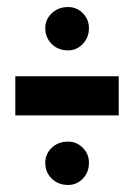

<svg xmlns="http://www.w3.org/2000/svg" viewBox="-20 -511 374 545"><path d="M108.5 -431Q108.5 -456 127 -473.5Q145.5 -491 173 -491Q198 -491 215.2 -473.5Q232.5 -456 232.5 -431Q232.5 -405 215.2 -386.5Q198 -368 173 -368Q145 -368 126.8 -386.2Q108.5 -404.5 108.5 -431ZM23.5 -294.5H317V-183.5H23.5ZM108.5 -49Q108.5 -74 126.8 -91.5Q145 -109 173 -109Q197.5 -109 215 -91.5Q232.5 -74 232.5 -49Q232.5 -22 215.2 -4Q198 14 173 14Q145 14 126.8 -4Q108.5 -22 108.5 -49Z"/></svg>

Font: Anybody Wide
Style: Bold
Weight: 700
Width: 7
Designer: Tyler Finck
Foundry: Etcetera Type Company
Version: Version 1.000; ttfautohint (v1.8)